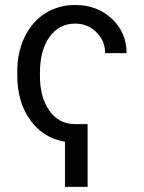

<svg xmlns="http://www.w3.org/2000/svg" viewBox="-20 -558 575 765"><path d="M329.1 186.5H238.8V6.8Q152.3 -7.8 100.6 -79.6Q48.8 -151.4 48.8 -257.3V-274.4Q48.8 -349.1 77.9 -409.9Q106.9 -470.7 159.4 -504.4Q211.9 -538.1 279.8 -538.1Q367.2 -538.1 425.8 -483.2Q484.4 -428.2 484.4 -346.2H398.9Q398.9 -395.5 364 -429.7Q329.1 -463.9 279.8 -463.9Q215.3 -463.9 177.2 -410.6Q139.2 -357.4 139.2 -269V-253.9Q139.2 -171.9 175.8 -118.4Q212.4 -64.9 275.9 -63.5H329.1Z"/></svg>

Font: SteelSelectRoboto
Style: Roboto-Regular
Weight: 400
Designer: Google
Version: Version 2.137; 2017